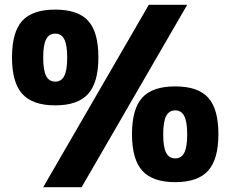

<svg xmlns="http://www.w3.org/2000/svg" viewBox="-20 -750 960 800"><path d="M72.5 -663Q115 -710 210 -710Q305 -710 347.5 -663Q390 -616 390 -511Q390 -406 347 -358.5Q304 -311 210 -311Q116 -311 73 -358.5Q30 -406 30 -511Q30 -616 72.5 -663ZM172 -434Q184 -410 210 -410Q236 -410 248 -434Q260 -458 260 -510Q260 -562 248 -586Q236 -610 210 -610Q184 -610 172 -586Q160 -562 160 -510Q160 -458 172 -434ZM320 30H160L600 -730H760ZM572.5 -343Q615 -390 710 -390Q805 -390 847.5 -343Q890 -296 890 -191Q890 -86 847 -38.5Q804 9 710 9Q616 9 573 -38.5Q530 -86 530 -191Q530 -296 572.5 -343ZM672 -114Q684 -90 710 -90Q736 -90 748 -114Q760 -138 760 -190Q760 -242 748 -266Q736 -290 710 -290Q684 -290 672 -266Q660 -242 660 -190Q660 -138 672 -114Z"/></svg>

Font: Fivo Sans Modern Heavy
Style: Regular
Weight: 900
Designer: Alexander Slobzheninov
Foundry: Alexander Slobzheninov
Version: 1.0